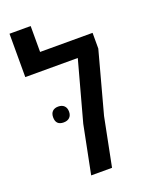

<svg xmlns="http://www.w3.org/2000/svg" viewBox="-144 -835 697 908"><g transform="rotate(-20 205.0 -381.0)"><path d="M153.8 0 202.1 -242.2 284.2 -543.5H20V-761.7H126.5V-631.3H390.6V-552.2L307.1 -243.2L258.8 0ZM117.7 -279.8Q78.6 -279.8 78.6 -319.3Q78.6 -338.9 89.1 -349.1Q99.6 -359.4 118.2 -359.4Q137.2 -359.4 147.9 -348.9Q158.7 -338.4 158.7 -319.3Q158.7 -300.8 147.9 -290.3Q137.2 -279.8 117.7 -279.8Z"/></g></svg>

Font: Open Sans
Style: Regular
Weight: 600
Width: 3
Foundry: Ascender Corporation
Version: Version 1.000